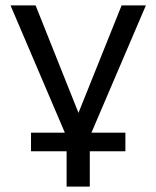

<svg xmlns="http://www.w3.org/2000/svg" viewBox="-20 -512 579 712"><path d="M227 180V49H95V-20H234L229 0L19 -492H112L276 -81H266L431 -492H521L311 -1L306 -20H445V49H313V180Z"/></svg>

Font: Nunito Sans 9pt
Style: Regular
Weight: 400
Version: Version 3.101;gftools[0.9.27]